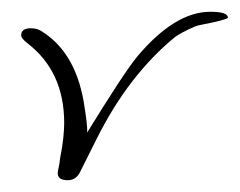

<svg xmlns="http://www.w3.org/2000/svg" viewBox="-20 -309 407 326"><path d="M95 -3Q78 -3 78 -15Q78 -18 79.5 -24Q81 -30 82 -40Q86 -60 87.5 -75Q89 -90 89 -100Q89 -188 26 -236Q16 -244 16 -249Q16 -261 32 -261Q42 -261 49 -257Q107 -222 122 -137Q129 -95 128 -84Q157 -131 178.5 -164Q200 -197 213 -213Q277 -289 337 -289Q367 -289 367 -279Q367 -277 346 -272Q333 -269 324.5 -267.5Q316 -266 311 -264Q288 -254 277 -246Q239 -215 205.5 -172Q172 -129 144 -73L116 -17Q109 -3 95 -3Z"/></svg>

Font: Ole
Style: Regular
Weight: 400
Designer: Robert E. Leuschke
Foundry: Robert E. Leuschke
Version: Version 1.010; ttfautohint (v1.8.3)